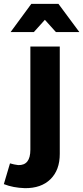

<svg xmlns="http://www.w3.org/2000/svg" viewBox="-82 -779 433 999"><path d="M-30 71Q-19 74 -8.5 76.5Q2 79 13 80Q76 82 76 0V-537H229V22Q229 106 180.5 153.5Q132 201 47 200Q-14 198 -62 179ZM81 -759H222L331 -612H209L110 -722H193L94 -612H-27Z"/></svg>

Font: Alexandria SemiBold
Style: Regular
Weight: 600
Designer: Mohamed Gaber
Foundry: Kief Type Foundry
Version: Version 5.100